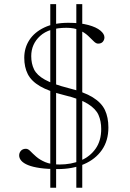

<svg xmlns="http://www.w3.org/2000/svg" viewBox="-20 -802 624 922"><path d="M221.5 99.5V-782H249.5V99.5ZM346.5 99.5V-782H375V99.5ZM256.5 10Q207.5 10 172.5 5Q137.5 0 115.2 -9Q93 -18 82.5 -30Q72 -42 72 -55.5Q72 -68.5 80.5 -78Q89 -87.5 104.5 -87.5Q115 -87.5 125.8 -76.2Q136.5 -65 153.5 -50Q170.5 -35 197.2 -23.5Q224 -12 265.5 -12Q322.5 -12 367.8 -31.2Q413 -50.5 439.5 -88.5Q466 -126.5 466 -182.5Q466 -220.5 453 -250Q440 -279.5 402 -303.2Q364 -327 289 -345Q214 -363.5 172.2 -388Q130.5 -412.5 113.5 -446Q96.5 -479.5 96.5 -524.5Q96.5 -572 121 -609.8Q145.5 -647.5 192.8 -670Q240 -692.5 308 -692.5Q365.5 -692.5 404 -682Q442.5 -671.5 462 -655.2Q481.5 -639 481.5 -622.5Q481.5 -611 474 -601.8Q466.5 -592.5 451 -592.5Q441 -592.5 429.8 -604Q418.5 -615.5 402.5 -630.5Q386.5 -645.5 361.8 -657Q337 -668.5 299 -668.5Q215.5 -668.5 172.8 -629.5Q130 -590.5 130 -532.5Q130 -496.5 143.5 -468.8Q157 -441 195.5 -419.5Q234 -398 308.5 -379Q383.5 -360.5 425.2 -334.8Q467 -309 483.8 -273.8Q500.5 -238.5 500.5 -190Q500.5 -126.5 469.5 -82Q438.5 -37.5 383.8 -13.8Q329 10 256.5 10Z"/></svg>

Font: Newsreader ExtraLight
Style: Regular
Weight: 250
Designer: Hugues Gentile
Foundry: Production Type
Version: Version 1.003